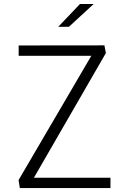

<svg xmlns="http://www.w3.org/2000/svg" viewBox="-20 -962 660 982"><path d="M75.5 -729.5V-676.5H447L75 -41L81.5 0H545V-53H153.5L521.5 -690.5L514 -730ZM278 -825 389 -941.5H459L332.5 -825Z"/></svg>

Font: Monaspace Neon ExtraLight
Style: Regular
Weight: 200
Designer: Riley Cran & the Lettermatic Team
Foundry: Lettermatic
Version: Version 1.200 (Monaspace Neon)